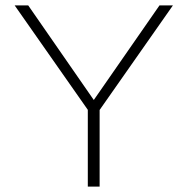

<svg xmlns="http://www.w3.org/2000/svg" viewBox="-20 -695 714 715"><path d="M307 0H351V-285.5L624 -675H574L329.5 -323H329L85 -675H34.5L307 -286Z"/></svg>

Font: Anybody SemiExpanded ExtraLight
Style: Regular
Weight: 250
Width: 6
Version: Version 1.113;gftools[0.9.25]